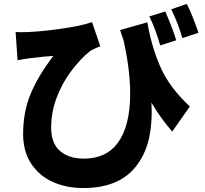

<svg xmlns="http://www.w3.org/2000/svg" viewBox="-20 -869 1040 972"><path d="M941 -330 852 -203Q796 -267 751 -342Q664 -484 588 -717L726 -756Q747 -632 792.5 -529Q838 -426 941 -330ZM88 -706Q161 -706 275.5 -721.5Q390 -737 446 -757L488 -634Q467 -628 438 -612Q389 -574 338 -506Q293 -445 266 -372.5Q239 -300 239 -222Q239 -143 284 -104.5Q329 -66 404 -66Q517 -66 575 -144Q639 -229 639 -395Q639 -527 599 -693L728 -486Q748 -392 748 -303Q748 -232 735 -171Q718 -96 679 -41Q594 83 401 83Q316 83 247 52Q178 21 137.5 -41Q97 -103 97 -190Q97 -302 135 -393.5Q173 -485 250 -586Q201 -583 129 -574Q88 -568 69 -564L59 -707ZM872 -665 791 -639Q766 -726 736 -786L817 -811Q858 -714 872 -665ZM978 -723 985 -703 903 -676Q883 -748 847 -822L925 -849Q942 -819 958 -776Q974 -733 978 -723Z"/></svg>

Font: Merged Yaku Han JP ExtraBold
Style: Regular
Weight: 800
Designer: Ryoko NISHIZUKA 西塚涼子 (kana, bopomofo & ideographs); Paul D. Hunt (Latin, Greek & Cyrillic); Sandoll Communications 산돌커뮤니
Foundry: Adobe
Version: Version 2.004